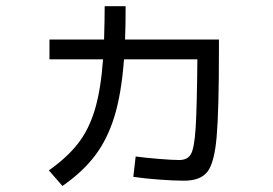

<svg xmlns="http://www.w3.org/2000/svg" viewBox="-20 -621 904 635"><path d="M420.9 -36.1 428.7 -103.5Q460.4 -99.1 504.9 -95.5Q549.3 -91.8 573.2 -91.8Q600.1 -91.8 611.3 -111.1Q622.6 -130.4 627 -196.8Q631.3 -263.2 632.8 -424.8H390.1Q381.8 -313 358.9 -237.3Q335.9 -161.6 294.9 -107.2Q253.9 -52.7 186.5 -5.9L141.6 -57.6Q202.1 -100.1 238.3 -146.7Q274.4 -193.4 293.9 -259Q313.5 -324.7 320.8 -424.8H143.6V-490.2H324.2Q326.2 -557.6 326.2 -600.6H395.5Q395.5 -535.6 393.6 -490.2H704.1V-456.1Q704.1 -254.4 696.5 -168.2Q689 -82 665.8 -52.7Q642.6 -23.4 588.9 -23.4Q556.2 -23.4 508.3 -26.9Q460.4 -30.3 420.9 -36.1Z"/></svg>

Font: Pretendard GOV
Style: Regular
Weight: 400
Designer: Base glyphs from Inter by Rasmus Andersson; Hangeul glyphs from Noto Sans CJK(Source Han Sans) by Jang Soo-young and Kan
Foundry: Kil Hyung-jin
Version: Version 1.309